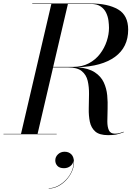

<svg xmlns="http://www.w3.org/2000/svg" viewBox="-60 -770 794 1101"><path d="M257 149.7Q257 129.7 272.4 114.9Q287.8 100.1 310.6 100.1Q334.2 100.1 349.2 115.1Q364.2 130.1 364.2 161.7Q364.2 188.5 351.8 215.1Q339.4 241.7 318.8 263.5Q298.2 285.3 272.4 298.3Q246.6 311.3 219.4 311.3V309.3Q245.8 309.3 272.2 295.7Q298.6 282.1 319.8 259.3Q341 236.5 352.6 208.3Q364.2 180.1 361.4 150.9Q359 170.1 343.6 182.3Q328.2 194.5 307 194.5Q281.4 194.5 269.2 181.3Q257 168.1 257 149.7ZM-40 -2.5H60.5L234.5 -747.5H125V-750H460Q558.5 -750 616.8 -716.2Q675 -682.5 675 -600Q675 -499.5 599.8 -444.2Q524.5 -389 386 -384.5Q448.5 -378.5 483.8 -355.2Q519 -332 535 -297.5Q551 -263 554.8 -223.5Q558.5 -184 557 -145.2Q555.5 -106.5 555.5 -74.2Q555.5 -42 564.5 -22.8Q573.5 -3.5 599 -3.5Q614.5 -3.5 626 -6.8Q637.5 -10 649 -14.5L650 -12Q623 -1.5 605 1.8Q587 5 560 5Q510 5 486.2 -16Q462.5 -37 455.2 -71.8Q448 -106.5 449 -148Q450 -189.5 450.5 -230.8Q451 -272 442.8 -306.8Q434.5 -341.5 408.5 -362.5Q382.5 -383.5 330 -383.5H244.5L155.5 -2.5H265V0H-40ZM460 -747.5H329.5L245 -386.5H360Q411 -386.5 449.5 -407Q488 -427.5 513.5 -461Q539 -494.5 552 -533.8Q565 -573 565 -610Q565 -628.5 562 -651.8Q559 -675 548.5 -697Q538 -719 517 -733.2Q496 -747.5 460 -747.5Z"/></svg>

Font: Bodoni* 72pt
Style: Italic
Weight: 400
Italic angle: -13°
Version: Version 2.3